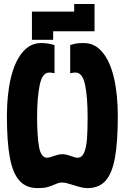

<svg xmlns="http://www.w3.org/2000/svg" viewBox="-20 -954 640 986"><path d="M144 -894.5H361V-933.5H465.5V-793.5H253V-749.5H144ZM15.5 -357.5Q15.5 -470 36 -554.8Q56.5 -639.5 96 -686.2Q135.5 -733 191 -733Q226.5 -733 260 -722.5V-578Q241.5 -581.5 233 -581.5Q197 -581.5 183.8 -516.8Q170.5 -452 170.5 -351.5Q170.5 -259 180.2 -201.5Q190 -144 222 -144Q232 -144 252.5 -151.5Q267 -156.5 277.2 -159.2Q287.5 -162 300 -162Q312.5 -162 323.2 -159.2Q334 -156.5 347.5 -151.5Q356 -148.5 364 -146.2Q372 -144 378.5 -144Q400.5 -144 411.8 -169.5Q423 -195 426.5 -238.5Q430 -282 430 -351.5Q430 -456.5 416.8 -519Q403.5 -581.5 368 -581.5Q359 -581.5 340.5 -578V-722.5Q360.5 -729 374.2 -731Q388 -733 411 -733Q466.5 -733 505.8 -686.2Q545 -639.5 565 -554.8Q585 -470 585 -357.5Q585 -223.5 570.2 -143.2Q555.5 -63 521.8 -25.5Q488 12 430 12Q413.5 12 396.8 8Q380 4 357 -3.5Q334.5 -10.5 322.5 -13.5Q310.5 -16.5 299 -16.5Q287.5 -16.5 279 -13.8Q270.5 -11 258 -5.5Q239 3 221.2 7.5Q203.5 12 173 12Q114.5 12 80.2 -25.8Q46 -63.5 30.8 -143.8Q15.5 -224 15.5 -357.5Z"/></svg>

Font: JuliaMono Black
Style: Regular
Weight: 900
Monospace: yes
Designer: cormullion
Foundry: corm
Version: Version 0.054; ttfautohint (v1.8.4)